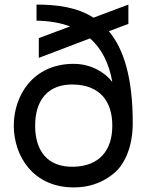

<svg xmlns="http://www.w3.org/2000/svg" viewBox="-20 -802 640 836"><path d="M301 14C387 14 443 -19 479 -50C517 -82 558 -154 558 -266C558 -466 518 -590 454 -666L539 -698V-782L387 -725C316 -771 228 -782 139 -782V-712C194 -711 242 -703 285 -687L149 -636V-550L372 -635C422 -591 455 -527 469 -445C438 -486 377 -524 301 -524C123 -524 40 -385 40 -255C40 -124 123 14 301 14ZM133 -255C133 -364 187 -437 301 -434C413 -431 469 -363 469 -255C469 -147 413 -79 301 -76C187 -73 133 -145 133 -255Z"/></svg>

Font: Hibana 45 SubMedium
Style: Regular
Weight: 500
Width: 6
Designer: pygmalion
Foundry: ybstudio
Version: Version 2021.007;FEAKit 1.0